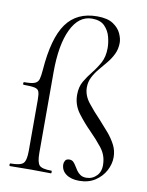

<svg xmlns="http://www.w3.org/2000/svg" viewBox="-83 -786 658 857"><g transform="rotate(10 245.5 -357.5)"><path d="M335 11Q298 11 275.5 -5.5Q253 -22 253 -50Q253 -58 258 -66.5Q263 -75 277 -75Q288 -75 295 -68Q302 -61 307.5 -51.5Q313 -42 320 -32Q327 -22 337.5 -15Q348 -8 364 -8Q392 -8 411.5 -28.5Q431 -49 428 -85Q426 -123 401.5 -154Q377 -185 347 -215Q315 -247 287.5 -283.5Q260 -320 260 -366Q260 -402 275 -427.5Q290 -453 309 -476.5Q328 -500 343 -527.5Q358 -555 358 -595Q358 -618 351 -645Q344 -672 324.5 -692Q305 -712 267 -712Q207 -712 173 -641.5Q139 -571 139 -446V-81Q139 -38 151 -25Q163 -12 206 -12Q208 -12 208 -6Q208 0 206 0Q182 0 160.5 -0.5Q139 -1 116 -1Q90 -1 65 -0.5Q40 0 20 0Q17 0 17 -6Q17 -12 20 -12Q65 -12 78 -25Q91 -38 91 -81V-313Q91 -338 87 -349.5Q83 -361 68 -364.5Q53 -368 18 -368Q14 -368 14 -374Q14 -380 18 -380Q52 -380 66 -386Q80 -392 84 -407Q88 -422 90 -448Q101 -594 148.5 -660Q196 -726 288 -726Q335 -726 360.5 -709Q386 -692 396.5 -669Q407 -646 407 -627Q407 -599 396 -576Q385 -553 368.5 -533Q352 -513 335.5 -493.5Q319 -474 308 -452.5Q297 -431 297 -406Q297 -370 322.5 -337.5Q348 -305 379 -273Q401 -249 421.5 -225Q442 -201 455.5 -175Q469 -149 469 -119Q469 -88 453 -58Q437 -28 407 -8.5Q377 11 335 11Z"/></g></svg>

Font: Cormorant Infant Light
Style: Regular
Weight: 300
Designer: Christian Thalmann (Catharsis Fonts)
Foundry: Catharsis Fonts
Version: Version 4.001